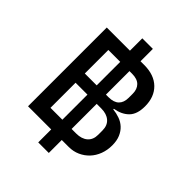

<svg xmlns="http://www.w3.org/2000/svg" viewBox="-239 -912 1131 1131"><g transform="rotate(45 326.0 -346.5)"><path d="M279 -21H86V-677H279V-780H367V-677H398Q481 -677 527.5 -631.5Q574 -586 574 -508Q574 -442 541.5 -409.5Q509 -377 454 -368V-363Q483 -360 509.5 -350.5Q536 -341 556 -322.5Q576 -304 588 -276Q600 -248 600 -209Q600 -169 587 -134.5Q574 -100 550.5 -75Q527 -50 495 -35.5Q463 -21 425 -21H367V87H279ZM400 -108Q445 -108 471 -130.5Q497 -153 497 -194V-230Q497 -272 471 -294.5Q445 -317 400 -317H362V-108ZM384 -394Q427 -394 448.5 -415Q470 -436 470 -475V-509Q470 -547 448.5 -568.5Q427 -590 384 -590H362V-394ZM285 -108V-317H186V-108ZM285 -394V-590H186V-394Z"/></g></svg>

Font: IBM Plex Sans Thai Looped Medium
Style: Regular
Weight: 500
Designer: Mike Abbink, Paul van der Laan, Pieter van Rosmalen, Ben Mitchell, Mark Frömberg
Foundry: Bold Monday
Version: Version 1.1